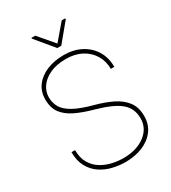

<svg xmlns="http://www.w3.org/2000/svg" viewBox="-217 -1014 1010 1134"><g transform="rotate(-30 287.5 -447.0)"><path d="M299.3 -797.9 389.6 -903.8H413.6V-897.5L312.5 -775.4H285.2L183.1 -898.4V-903.8H209ZM294.9 -350.6Q225.6 -369.6 175.8 -393.6Q126 -417.5 98.9 -453.6Q71.8 -489.7 71.8 -546.9Q71.8 -601.1 101.3 -640.1Q130.9 -679.2 181.9 -700Q232.9 -720.7 296.4 -720.7Q362.3 -720.7 413.1 -694.3Q463.9 -668 492.7 -620.8Q521.5 -573.7 521.5 -510.7H497.6Q497.6 -563.5 472.4 -605Q447.3 -646.5 402.1 -670.4Q356.9 -694.3 296.4 -694.3Q232.4 -694.3 187.7 -673.8Q143.1 -653.3 119.6 -619.9Q96.2 -586.4 96.2 -547.9Q96.2 -510.3 113.8 -479.5Q131.3 -448.7 176.3 -423.3Q221.2 -397.9 301.8 -376Q369.1 -358.4 420.2 -333.3Q471.2 -308.1 500.2 -269.8Q529.3 -231.4 529.3 -171.4Q529.3 -113.3 498 -72.8Q466.8 -32.2 414.8 -11.2Q362.8 9.8 299.3 9.8Q256.3 9.8 212.2 -0.7Q168 -11.2 131.6 -35.6Q95.2 -60.1 72.8 -100.6Q50.3 -141.1 50.3 -200.7H74.7Q74.7 -147.5 95.7 -111.8Q116.7 -76.2 150.4 -55.2Q184.1 -34.2 223.4 -25.4Q262.7 -16.6 299.3 -16.6Q389.2 -16.6 446.5 -59.3Q503.9 -102.1 503.9 -170.4Q503.9 -237.8 456.3 -278.3Q408.7 -318.8 294.9 -350.6Z"/></g></svg>

Font: Robert Sans Thin
Style: Regular
Weight: 100
Designer: Christian Robertson (extended by Adam Twardoch)
Foundry: Google
Version: Version 12.135;April 2, 2019;FontCreator 11.5.0.2425 64-bit;